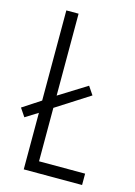

<svg xmlns="http://www.w3.org/2000/svg" viewBox="-113 -773 584 833"><g transform="rotate(15 179.5 -357.0)"><path d="M79 0V-254L23 -219L-2 -256L79 -309V-714H134V-346L259 -424L284 -387L134 -291V-51H341V0Z"/></g></svg>

Font: Noto Sans Thai ExtCond Light
Style: Regular
Weight: 300
Width: 2
Designer: Monotype Design Team
Foundry: Monotype Imaging Inc.
Version: Version 2.002; ttfautohint (v1.8.4.7-5d5b)